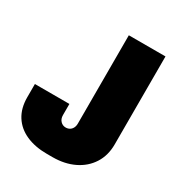

<svg xmlns="http://www.w3.org/2000/svg" viewBox="-165 -803 875 930"><g transform="rotate(30 272.5 -338.0)"><path d="M231 10Q164 10 114.5 -12Q65 -34 38 -76.5Q11 -119 11 -180V-254H204V-192Q204 -171 216 -158.5Q228 -146 245 -146Q257 -146 266.5 -151.5Q276 -157 281.5 -167.5Q287 -178 287 -192V-686H492V-194Q492 -132 462.5 -86Q433 -40 381 -15Q329 10 262 10Z"/></g></svg>

Font: Chivo Medium Black
Style: Regular
Weight: 900
Version: Version 2.002